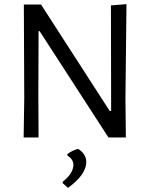

<svg xmlns="http://www.w3.org/2000/svg" viewBox="-20 -663 723 926"><path d="M590 -643 585 -188 587 0H503L171 -513H166L165 -211L166 0H94L97 -190L95 -641H178L509 -128H516L515 -637ZM357 55Q396 80 396 118Q396 179 308 243L282 220L283 213Q334 173 334 131Q334 106 305 87V80Q329 62 357 55Z"/></svg>

Font: Alegreya Sans SC
Style: Regular
Weight: 400
Designer: Juan Pablo del Peral
Foundry: Huerta Tipografica
Version: Version 2.007